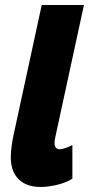

<svg xmlns="http://www.w3.org/2000/svg" viewBox="-20 -734 357 764"><path d="M23 -108Q23 -146 34 -197L146 -714H314L200 -188Q197 -178 197 -163Q197 -153 202.5 -146.5Q208 -140 217 -140Q226 -140 241 -145Q256 -150 268 -157V-23Q243 -7 207 1.5Q171 10 142 10Q85 10 54 -21Q23 -52 23 -108Z"/></svg>

Font: Noto Sans UI CondBlack
Style: Italic
Weight: 900
Width: 3
Italic angle: -12°
Designer: Monotype Design Team
Foundry: Monotype Imaging Inc.
Version: Version 1.001